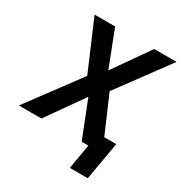

<svg xmlns="http://www.w3.org/2000/svg" viewBox="-238 -854 1103 1171"><g transform="rotate(30 314.0 -268.5)"><path d="M231.9 -710.9 330.1 -458 507.3 -710.9H664.6L400.4 -352.5L552.2 0H406.7L305.2 -257.8L123.5 0H-35.6L235.4 -364.7L87.4 -710.9ZM596.7 -92.8 550.3 174.3H423.8L470.2 -92.8Z"/></g></svg>

Font: Roboto SemiBold
Style: Italic
Weight: 600
Designer: Christian Robertson
Foundry: Google
Version: Version 3.009; 2024